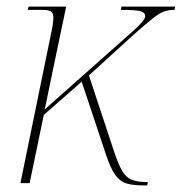

<svg xmlns="http://www.w3.org/2000/svg" viewBox="-20 -556 552 583"><path d="M416 7Q384 7 364 1Q344 -5 329.5 -25.5Q315 -46 301 -89L228 -308L113 -207L70 0H42L134 -449Q142 -484 142 -502Q142 -517 134.5 -521.5Q127 -526 105 -526H64L67 -536H181L147 -374Q141 -347 134 -311.5Q127 -276 116 -224L382 -460Q421 -494 421 -507Q421 -517 408.5 -521.5Q396 -526 347 -526L349 -536H512L510 -526Q490 -526 475.5 -520Q461 -514 443 -499.5Q425 -485 394 -458L250 -327L328 -91Q340 -56 351 -37Q362 -18 379.5 -10.5Q397 -3 429 -3L427 7Z"/></svg>

Font: Noto Serif Display SemiCondensed Thin
Style: Italic
Weight: 100
Width: 4
Italic angle: -12°
Designer: Monotype Design Team
Foundry: Monotype Imaging Inc.
Version: Version 2.009